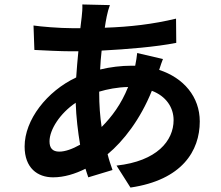

<svg xmlns="http://www.w3.org/2000/svg" viewBox="-20 -790 996 865"><path d="M426.8 -377.1C463.8 -388.1 508.2 -397 557.2 -398.1C526.3 -321 484 -264.2 437.9 -218C430.8 -264.9 426.8 -316.1 426.8 -375ZM247.2 -106.9C216.3 -106.9 203.1 -123.2 203.1 -153.1C203.1 -206 250 -279.1 321 -327.1C323.2 -262.1 331 -197.1 340.9 -138.1C305.8 -118.3 273.1 -106.9 247.2 -106.9ZM598 -551.1C596.9 -537.3 593 -513.1 589.1 -494H573.2C526.3 -494 476.2 -487.9 431.1 -476.9C432.2 -506 435 -534.1 437.9 -562.1C554 -568.2 682.2 -578.8 774.1 -596.9L773.1 -706C669 -681.1 567.1 -669 452.1 -665.1C457 -698.2 463.1 -735.1 475.1 -767L350.9 -769.9C351.9 -752.8 350.1 -730.1 348 -713.1L342 -663H306.1C248.2 -663 164.1 -670.1 131 -675.1L134.9 -565C179 -562.9 251.8 -558.9 301.8 -558.9H333.1C329.2 -521 326 -481.2 323.2 -441.1C191.1 -378.9 90.9 -250 90.9 -130C90.9 -33 149.1 8.9 219.1 8.9C269.2 8.9 318.9 -6.7 365.1 -29.8C369 -16 373.9 -3.2 377.8 8.9L486.9 -24.1C478.7 -47.2 470.9 -70.3 464.8 -95.2C535.9 -154.1 612.2 -252.1 664.1 -381C728 -356.9 762.1 -306.1 762.1 -248.9C762.1 -155.9 687.1 -63.9 505 -44L567.8 55C799.7 21 880 -109.7 880 -242.9C880 -354 807.2 -439.3 697.1 -475.1C703.1 -493.3 709.2 -513.1 714.1 -524.1Z"/></svg>

Font: Karasuma Gothic
Style: Bold
Weight: 700
Designer: Rasmus Andersson / Ryoko Nishizuka
Foundry: Genbu
Version: Version 1.00